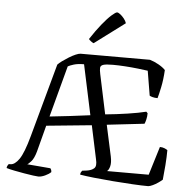

<svg xmlns="http://www.w3.org/2000/svg" viewBox="-61 -1013 1054 1074"><g transform="rotate(5 465.5 -476.5)"><path d="M194 0Q187 0 164.5 -3Q142 -6 113 -11Q84 -16 56.5 -21.5Q29 -27 13 -32Q13 -39 16.5 -45.5Q20 -52 23 -55H32Q57 -55 81.5 -90.5Q106 -126 132 -221L245 -633Q253 -642 269.5 -654Q286 -666 305.5 -678Q325 -690 342.5 -697.5Q360 -705 370 -705H759Q783 -698 808 -684Q833 -670 847 -655Q844 -601 835 -558Q826 -515 820 -495Q803 -495 791 -498.5Q779 -502 775 -505L752 -643Q731 -646 696.5 -650Q662 -654 624 -656.5Q586 -659 555 -659Q517 -659 501.5 -654Q486 -649 485 -636.5Q484 -624 489 -601L536 -379Q599 -385 662 -394.5Q725 -404 764 -414L772 -406Q772 -388 768 -371Q764 -354 760 -346L550 -322L588 -147Q595 -113 589.5 -92Q584 -71 574 -64H808L857 -224Q872 -224 883.5 -219Q895 -214 900 -210Q900 -172 896.5 -125Q893 -78 889 -43Q880 -35 865.5 -25Q851 -15 836 -8Q821 -1 811 0Q776 0 723 -3Q670 -6 612.5 -10.5Q555 -15 505 -20.5Q455 -26 426 -31Q426 -40 429.5 -45.5Q433 -51 436 -54L461 -57Q488 -61 502 -74Q516 -87 507 -124L467 -312L213 -287L174 -138Q163 -99 147.5 -82Q132 -65 126 -63L257 -52Q259 -50 261.5 -44.5Q264 -39 264 -31Q252 -19 231 -9.5Q210 0 194 0ZM227 -340Q283 -346 339 -352.5Q395 -359 454 -367L394 -648Q359 -648 336.5 -641Q314 -634 304 -628ZM437 -770Q429 -773 421 -779.5Q413 -786 409 -791Q441 -840 470.5 -876.5Q500 -913 522.5 -933Q545 -953 553 -953Q560 -953 571 -944.5Q582 -936 592.5 -923Q603 -910 607 -897Z"/></g></svg>

Font: Texturina 72pt
Style: Regular
Weight: 400
Designer: Guillermo Torres Carreño
Foundry: Omnibus-Type
Version: Version 1.002; ttfautohint (v1.8.3)